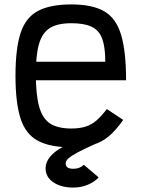

<svg xmlns="http://www.w3.org/2000/svg" viewBox="-20 -652 640 868"><path d="M303 14Q207 14 151.5 -15.5Q96 -45 73 -116Q50 -187 50 -309Q50 -432 73 -502.5Q96 -573 151.5 -602.5Q207 -632 303 -632Q397 -632 451 -601Q505 -570 527.5 -494.5Q550 -419 550 -289H79V-373H456Q456 -439 442 -477Q428 -515 394.5 -531Q361 -547 303 -547Q241 -547 206.5 -526Q172 -505 157 -455.5Q142 -406 142 -318Q142 -224 157 -170Q172 -116 206.5 -93.5Q241 -71 303 -71Q338 -71 365 -79Q392 -87 415 -106.5Q438 -126 463 -159L537 -110Q504 -63 472 -36Q440 -9 400 2.5Q360 14 303 14ZM312 196Q256 196 221 172Q186 148 186 109Q186 81 207 56Q228 31 263 13Q298 -5 336 -12L408 0Q361 21 332 36.5Q303 52 289.5 64Q276 76 277 89Q278 100 286 105.5Q294 111 313 111Q327 111 339 106Q351 101 359 93L426 150Q407 171 376 183.5Q345 196 312 196Z"/></svg>

Font: Victor Mono SemiBold
Style: Regular
Weight: 600
Monospace: yes
Designer: Rune Bjørnerås
Version: Version 1.561;gftools[0.9.30]